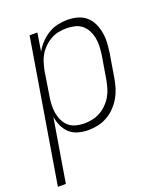

<svg xmlns="http://www.w3.org/2000/svg" viewBox="-160 -621 797 928"><g transform="rotate(-20 238.5 -156.5)"><path d="M-23 215 99 -520H139L124 -426Q136 -449 155 -469Q174 -489 197 -503Q220 -517 245.5 -522.5Q271 -528 296 -528Q322 -528 347.5 -521Q373 -514 391.5 -497.5Q410 -481 420.5 -458.5Q431 -436 435.5 -410.5Q440 -385 438.5 -358Q437 -331 433 -305L413 -185Q409 -160 401.5 -136Q394 -112 381 -89.5Q368 -67 349 -47.5Q330 -28 307.5 -15.5Q285 -3 260 2.5Q235 8 210 8Q184 8 158.5 1Q133 -6 115 -22.5Q97 -39 86.5 -62Q76 -85 72 -110L18 215ZM203 -29Q223 -29 244.5 -33.5Q266 -38 285 -48.5Q304 -59 320 -75Q336 -91 347 -110Q358 -129 364 -149.5Q370 -170 374 -191L394 -311Q397 -333 398 -354.5Q399 -376 395 -397Q391 -418 381.5 -436.5Q372 -455 356.5 -468Q341 -481 320 -486Q299 -491 277 -491Q257 -491 236.5 -487Q216 -483 197 -472.5Q178 -462 162 -446.5Q146 -431 135 -412.5Q124 -394 118 -373.5Q112 -353 108 -333L89 -213Q85 -191 84 -169Q83 -147 86.5 -126Q90 -105 99 -86Q108 -67 123.5 -53.5Q139 -40 160 -34.5Q181 -29 203 -29Z"/></g></svg>

Font: Iosevka SS04 Extralight
Style: Italic
Weight: 200
Italic angle: -9°
Monospace: yes
Designer: Belleve Invis
Foundry: Belleve Invis
Version: Version 19.0.0; ttfautohint (v1.8.4)